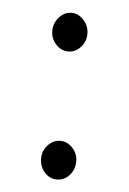

<svg xmlns="http://www.w3.org/2000/svg" viewBox="-40 -447 330 490"><g transform="rotate(5 125.0 -201.5)"><path d="M124 -316Q106 -316 92.5 -330.5Q79 -345 79 -365Q79 -385 92.5 -400Q106 -415 124 -415Q142 -415 155.5 -400Q169 -385 169 -365Q169 -345 155.5 -330.5Q142 -316 124 -316ZM124 12Q105 12 92 -2.5Q79 -17 79 -38Q79 -58 92.5 -72.5Q106 -87 124 -87Q142 -87 155.5 -72.5Q169 -58 169 -38Q169 -18 156 -3Q143 12 124 12Z"/></g></svg>

Font: Inconsolata UltraCondensed SemiBold
Style: Regular
Weight: 600
Width: 1
Monospace: yes
Designer: Raph Levien, Cyreal, Brenton Simpson
Foundry: Raph Levien, Cyreal, Google
Version: Version 3.001; ttfautohint (v1.8.2.53-6de2)